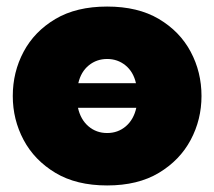

<svg xmlns="http://www.w3.org/2000/svg" viewBox="-20 -556 654 586"><path d="M307 10Q213 10 149 -28.5Q85 -67 52 -129Q19 -191 19 -263Q19 -336 52 -398Q85 -460 149 -498Q213 -536 307 -536Q401 -536 465 -498Q529 -460 562 -398Q595 -336 595 -263Q595 -191 562 -129Q529 -67 465 -28.5Q401 10 307 10ZM307 -376Q275 -376 251 -356.5Q227 -337 219 -302H395Q387 -337 363 -356.5Q339 -376 307 -376ZM307 -150Q340 -150 364 -170.5Q388 -191 396 -227H218Q226 -191 250 -170.5Q274 -150 307 -150Z"/></svg>

Font: Raleway Black
Style: Regular
Weight: 900
Designer: Matt McInerney, Pablo Impallari, Rodrigo Fuenzalida
Foundry: Matt McInerney, Pablo Impallari, Rodrigo Fuenzalida
Version: Version 4.026